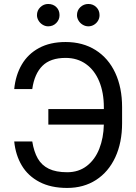

<svg xmlns="http://www.w3.org/2000/svg" viewBox="-20 -926 678 956"><path d="M314.5 -68.4Q371.6 -68.4 412.4 -99.9Q453.1 -131.3 474.4 -185.3Q495.6 -239.3 497.1 -305.7H220.7V-382.8H497.1V-391.6Q497.1 -464.8 474.1 -520.5Q451.2 -576.2 408.2 -606.9Q365.2 -637.7 306.6 -637.7Q231 -637.7 191.2 -598.1Q151.4 -558.6 140.6 -482.4H50.8Q57.6 -551.8 88.4 -604.5Q119.1 -657.2 174.3 -687Q229.5 -716.8 306.6 -716.8Q392.1 -716.8 455.8 -676.8Q519.5 -636.7 553.7 -563.5Q587.9 -490.2 587.9 -392.6V-312.5Q587.9 -215.8 554 -142.8Q520 -69.8 458.3 -30Q396.5 9.8 314.5 9.8Q233.4 9.8 176.5 -20Q119.6 -49.8 88.6 -101.8Q57.6 -153.8 50.8 -221.7H140.6Q148.9 -170.4 168.2 -136.7Q187.5 -103 223.1 -85.7Q258.8 -68.4 314.5 -68.4ZM164.1 -850.6Q164.1 -874 180.7 -890.1Q197.3 -906.2 219.7 -906.2Q244.6 -906.2 260.5 -890.6Q276.4 -875 276.4 -850.6Q276.4 -828.1 260.3 -811.5Q244.1 -794.9 219.7 -794.9Q205.6 -794.9 192.6 -802.7Q179.7 -810.5 171.9 -823.5Q164.1 -836.4 164.1 -850.6ZM363.3 -850.6Q363.3 -874.5 380.1 -890.4Q397 -906.2 419.9 -906.2Q443.4 -906.2 459.5 -890.4Q475.6 -874.5 475.6 -850.6Q475.6 -835.9 468.3 -823.2Q460.9 -810.5 448 -802.7Q435.1 -794.9 419.9 -794.9Q405.3 -794.9 392.1 -802.7Q378.9 -810.5 371.1 -823.5Q363.3 -836.4 363.3 -850.6Z"/></svg>

Font: Pretendard JP
Style: Regular
Weight: 400
Designer: Base glyphs from Inter by Rasmus Andersson; Hangeul glyphs from Noto Sans CJK(Source Han Sans) by Jang Soo-young and Kan
Foundry: Kil Hyung-jin
Version: Version 1.309